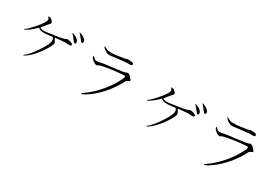

<svg xmlns="http://www.w3.org/2000/svg" viewBox="53 -1719 3895 2706"><g transform="rotate(30 2000.0 -366.0)"><path d="M422.9 -498 375 -496.1Q352.5 -499 342.8 -502.9Q329.1 -507.8 325.2 -516.6L394.5 -600.6L403.3 -610.4Q414.1 -621.1 418.9 -627Q425.8 -636.7 429.7 -644.5Q429.7 -655.3 418 -670.9Q409.2 -681.6 389.6 -699.2Q371.1 -706.1 354.5 -705.1Q338.9 -705.1 340.8 -698.2Q347.7 -695.3 355.5 -686.5Q363.3 -676.8 365.2 -666Q365.2 -622.1 271.5 -511.7Q186.5 -413.1 150.4 -391.6Q127.9 -378.9 135.7 -376Q142.6 -373 168 -386.7Q200.2 -405.3 237.3 -435.5Q272.5 -463.9 310.5 -502.9Q334 -475.6 383.8 -472.7Q424.8 -469.7 515.6 -482.4Q546.9 -493.2 556.6 -462.9Q563.5 -442.4 559.6 -413.1Q545.9 -357.4 473.6 -248Q397.5 -131.8 332 -76.2Q306.6 -59.6 311.5 -54.7Q316.4 -49.8 339.8 -65.4Q426.8 -123 514.6 -244.1Q590.8 -350.6 607.4 -412.1Q607.4 -425.8 601.6 -438.5Q597.7 -446.3 588.9 -460.9Q582 -470.7 579.1 -476.6Q575.2 -484.4 575.2 -491.2L609.4 -495.1Q653.3 -500 676.8 -502Q715.8 -504.9 742.2 -505.9Q801.8 -500 816.4 -503.9Q832 -507.8 832 -528.3Q815.4 -543.9 792 -551.8Q764.6 -561.5 730.5 -561.5Q716.8 -544.9 633.8 -529.3Q585.9 -520.5 481.4 -506.8ZM877 -718.8 855.5 -727.5Q839.8 -732.4 837.9 -729.5Q836.9 -725.6 853.5 -710.9Q862.3 -702.1 873 -688.5Q879.9 -679.7 892.6 -663.1L916 -633.8Q933.6 -611.3 947.3 -621.1Q960.9 -630.9 950.2 -661.1Q941.4 -680.7 915 -698.2Q895.5 -711.9 877 -718.8ZM793 -662.1 770.5 -669.9Q755.9 -674.8 754.9 -671.9Q752.9 -668 769.5 -653.3Q777.3 -644.5 788.1 -631.8Q793.9 -624 806.6 -608.4L832 -577.1Q850.6 -553.7 864.3 -563.5Q877 -573.2 866.2 -603.5Q858.4 -623 832 -640.6Q813.5 -654.3 793 -662.1Z M1412.1 -706.1 1331.1 -705.1Q1322.3 -704.1 1304.7 -710Q1294.9 -713.9 1273.4 -724.6Q1250 -736.3 1244.1 -736.3Q1235.4 -738.3 1247.1 -721.7Q1259.8 -702.1 1294.9 -681.6Q1327.1 -663.1 1343.8 -662.1H1373L1433.6 -669.9Q1494.1 -677.7 1528.3 -681.6Q1587.9 -688.5 1635.7 -692.4Q1680.7 -689.5 1694.3 -692.4Q1712.9 -696.3 1712.9 -713.9Q1712.9 -733.4 1678.7 -739.3Q1659.2 -742.2 1615.2 -742.2Q1604.5 -734.4 1553.7 -725.6Q1524.4 -720.7 1461.9 -712.9ZM1281.2 -502.9 1235.4 -500Q1227.5 -500 1214.8 -508.8Q1208 -514.6 1193.4 -527.3Q1178.7 -541 1174.8 -543Q1168 -545.9 1171.9 -531.2Q1179.7 -499 1216.8 -472.7Q1249 -449.2 1271.5 -449.2H1283.2Q1290 -467.8 1415 -489.3Q1534.2 -510.7 1681.6 -520.5Q1710 -522.5 1701.2 -491.2Q1696.3 -472.7 1668.9 -423.8L1652.3 -392.6Q1586.9 -278.3 1489.3 -173.8Q1401.4 -79.1 1320.3 -25.4Q1280.3 2 1287.1 8.8Q1294.9 14.6 1343.8 -12.7Q1455.1 -79.1 1555.7 -188.5Q1666 -307.6 1742.2 -457Q1745.1 -464.8 1753.9 -469.7Q1759.8 -473.6 1772.5 -478.5Q1787.1 -484.4 1792 -488.3Q1799.8 -495.1 1796.9 -503.9L1776.4 -528.3Q1753.9 -555.7 1742.2 -564.5Q1723.6 -578.1 1700.2 -575.2Q1696.3 -563.5 1635.7 -553.7Q1598.6 -546.9 1500 -536.1Q1417 -527.3 1379.9 -521.5Q1315.4 -512.7 1281.2 -502.9Z M2422.9 -498 2375 -496.1Q2352.5 -499 2342.8 -502.9Q2329.1 -507.8 2325.2 -516.6L2394.5 -600.6L2403.3 -610.4Q2414.1 -621.1 2418.9 -627Q2425.8 -636.7 2429.7 -644.5Q2429.7 -655.3 2418 -670.9Q2409.2 -681.6 2389.6 -699.2Q2371.1 -706.1 2354.5 -705.1Q2338.9 -705.1 2340.8 -698.2Q2347.7 -695.3 2355.5 -686.5Q2363.3 -676.8 2365.2 -666Q2365.2 -622.1 2271.5 -511.7Q2186.5 -413.1 2150.4 -391.6Q2127.9 -378.9 2135.7 -376Q2142.6 -373 2168 -386.7Q2200.2 -405.3 2237.3 -435.5Q2272.5 -463.9 2310.5 -502.9Q2334 -475.6 2383.8 -472.7Q2424.8 -469.7 2515.6 -482.4Q2546.9 -493.2 2556.6 -462.9Q2563.5 -442.4 2559.6 -413.1Q2545.9 -357.4 2473.6 -248Q2397.5 -131.8 2332 -76.2Q2306.6 -59.6 2311.5 -54.7Q2316.4 -49.8 2339.8 -65.4Q2426.8 -123 2514.6 -244.1Q2590.8 -350.6 2607.4 -412.1Q2607.4 -425.8 2601.6 -438.5Q2597.7 -446.3 2588.9 -460.9Q2582 -470.7 2579.1 -476.6Q2575.2 -484.4 2575.2 -491.2L2609.4 -495.1Q2653.3 -500 2676.8 -502Q2715.8 -504.9 2742.2 -505.9Q2801.8 -500 2816.4 -503.9Q2832 -507.8 2832 -528.3Q2815.4 -543.9 2792 -551.8Q2764.6 -561.5 2730.5 -561.5Q2716.8 -544.9 2633.8 -529.3Q2585.9 -520.5 2481.4 -506.8ZM2877 -718.8 2855.5 -727.5Q2839.8 -732.4 2837.9 -729.5Q2836.9 -725.6 2853.5 -710.9Q2862.3 -702.1 2873 -688.5Q2879.9 -679.7 2892.6 -663.1L2916 -633.8Q2933.6 -611.3 2947.3 -621.1Q2960.9 -630.9 2950.2 -661.1Q2941.4 -680.7 2915 -698.2Q2895.5 -711.9 2877 -718.8ZM2793 -662.1 2770.5 -669.9Q2755.9 -674.8 2754.9 -671.9Q2752.9 -668 2769.5 -653.3Q2777.3 -644.5 2788.1 -631.8Q2793.9 -624 2806.6 -608.4L2832 -577.1Q2850.6 -553.7 2864.3 -563.5Q2877 -573.2 2866.2 -603.5Q2858.4 -623 2832 -640.6Q2813.5 -654.3 2793 -662.1Z M3412.1 -706.1 3331.1 -705.1Q3322.3 -704.1 3304.7 -710Q3294.9 -713.9 3273.4 -724.6Q3250 -736.3 3244.1 -736.3Q3235.4 -738.3 3247.1 -721.7Q3259.8 -702.1 3294.9 -681.6Q3327.1 -663.1 3343.8 -662.1H3373L3433.6 -669.9Q3494.1 -677.7 3528.3 -681.6Q3587.9 -688.5 3635.7 -692.4Q3680.7 -689.5 3694.3 -692.4Q3712.9 -696.3 3712.9 -713.9Q3712.9 -733.4 3678.7 -739.3Q3659.2 -742.2 3615.2 -742.2Q3604.5 -734.4 3553.7 -725.6Q3524.4 -720.7 3461.9 -712.9ZM3281.2 -502.9 3235.4 -500Q3227.5 -500 3214.8 -508.8Q3208 -514.6 3193.4 -527.3Q3178.7 -541 3174.8 -543Q3168 -545.9 3171.9 -531.2Q3179.7 -499 3216.8 -472.7Q3249 -449.2 3271.5 -449.2H3283.2Q3290 -467.8 3415 -489.3Q3534.2 -510.7 3681.6 -520.5Q3710 -522.5 3701.2 -491.2Q3696.3 -472.7 3668.9 -423.8L3652.3 -392.6Q3586.9 -278.3 3489.3 -173.8Q3401.4 -79.1 3320.3 -25.4Q3280.3 2 3287.1 8.8Q3294.9 14.6 3343.8 -12.7Q3455.1 -79.1 3555.7 -188.5Q3666 -307.6 3742.2 -457Q3745.1 -464.8 3753.9 -469.7Q3759.8 -473.6 3772.5 -478.5Q3787.1 -484.4 3792 -488.3Q3799.8 -495.1 3796.9 -503.9L3776.4 -528.3Q3753.9 -555.7 3742.2 -564.5Q3723.6 -578.1 3700.2 -575.2Q3696.3 -563.5 3635.7 -553.7Q3598.6 -546.9 3500 -536.1Q3417 -527.3 3379.9 -521.5Q3315.4 -512.7 3281.2 -502.9Z"/></g></svg>

Font: BatangChe
Style: Regular
Weight: 400
Monospace: yes
Version: Version 2.21